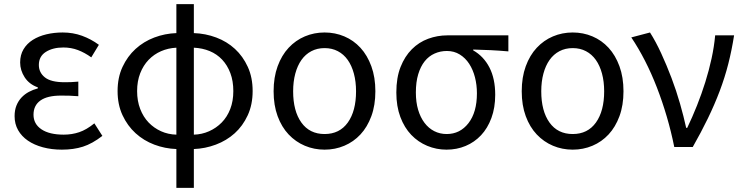

<svg xmlns="http://www.w3.org/2000/svg" viewBox="-20 -715 3612 934"><path d="M281 13Q231 13 188.5 1.5Q146 -10 115.5 -31Q85 -52 68 -82Q51 -112 51 -150Q51 -179 60 -201.5Q69 -224 84.5 -240.5Q100 -257 120.5 -268Q141 -279 164 -285V-290Q122 -305 100 -339Q78 -373 78 -411Q78 -448 94.5 -475.5Q111 -503 139.5 -521Q168 -539 205.5 -548Q243 -557 285 -557Q335 -557 379 -541Q423 -525 461 -497L424 -436Q392 -459 359 -471.5Q326 -484 288 -484Q237 -484 203 -462.5Q169 -441 169 -399Q169 -362 198.5 -338.5Q228 -315 294 -315Q310 -315 325.5 -315.5Q341 -316 361 -318V-247Q338 -249 317.5 -249.5Q297 -250 277 -250Q210 -250 176.5 -226Q143 -202 143 -157Q143 -112 181.5 -86Q220 -60 290 -60Q330 -60 365.5 -72Q401 -84 439 -115L478 -54Q429 -16 383.5 -1.5Q338 13 281 13Z M923 -60Q962 -61 997 -76.5Q1032 -92 1058.5 -119Q1085 -146 1100 -184.5Q1115 -223 1115 -272Q1115 -321 1100.5 -359.5Q1086 -398 1060.5 -425Q1035 -452 1000 -466.5Q965 -481 923 -483ZM838 -483Q798 -481 763.5 -466Q729 -451 703 -424Q677 -397 662 -358.5Q647 -320 647 -272Q647 -224 662 -185Q677 -146 703 -119Q729 -92 763.5 -76.5Q798 -61 838 -60ZM923 -554Q980 -552 1032 -532.5Q1084 -513 1123 -477Q1162 -441 1185.5 -389.5Q1209 -338 1209 -272Q1209 -206 1185 -154Q1161 -102 1121.5 -66.5Q1082 -31 1030 -11.5Q978 8 923 10V199H838V10Q782 8 730.5 -11.5Q679 -31 639.5 -67Q600 -103 576 -154.5Q552 -206 552 -272Q552 -338 576 -389.5Q600 -441 639.5 -477Q679 -513 730.5 -532.5Q782 -552 838 -554V-695H923Z M1559 13Q1508 13 1463 -6Q1418 -25 1384 -61Q1350 -97 1330.5 -150Q1311 -203 1311 -271Q1311 -339 1330.5 -392.5Q1350 -446 1384 -482.5Q1418 -519 1463 -538Q1508 -557 1559 -557Q1610 -557 1655 -538Q1700 -519 1733.5 -482.5Q1767 -446 1786.5 -392.5Q1806 -339 1806 -271Q1806 -203 1786.5 -150Q1767 -97 1733.5 -61Q1700 -25 1655 -6Q1610 13 1559 13ZM1559 -63Q1632 -63 1672 -119Q1712 -175 1712 -271Q1712 -318 1701.5 -357Q1691 -396 1671.5 -423.5Q1652 -451 1623.5 -466Q1595 -481 1559 -481Q1523 -481 1494.5 -466Q1466 -451 1446.5 -423.5Q1427 -396 1416.5 -357Q1406 -318 1406 -271Q1406 -175 1446 -119Q1486 -63 1559 -63Z M2152 13Q2103 13 2058.5 -5.5Q2014 -24 1980.5 -59Q1947 -94 1927.5 -146Q1908 -198 1908 -265Q1908 -337 1928.5 -389Q1949 -441 1983.5 -475.5Q2018 -510 2063 -526.5Q2108 -543 2156 -543H2453V-465Q2407 -469 2367 -471Q2327 -473 2282 -474V-470Q2333 -441 2361 -386.5Q2389 -332 2389 -254Q2389 -191 2370.5 -141Q2352 -91 2320 -57Q2288 -23 2245 -5Q2202 13 2152 13ZM2153 -63Q2218 -63 2259 -116Q2300 -169 2300 -261Q2300 -302 2290.5 -339Q2281 -376 2262.5 -404.5Q2244 -433 2216.5 -450Q2189 -467 2154 -467Q2122 -467 2094 -454.5Q2066 -442 2046 -417Q2026 -392 2014.5 -354Q2003 -316 2003 -265Q2003 -218 2014 -181Q2025 -144 2045 -117.5Q2065 -91 2092.5 -77Q2120 -63 2153 -63Z M2766 13Q2715 13 2670 -6Q2625 -25 2591 -61Q2557 -97 2537.5 -150Q2518 -203 2518 -271Q2518 -339 2537.5 -392.5Q2557 -446 2591 -482.5Q2625 -519 2670 -538Q2715 -557 2766 -557Q2817 -557 2862 -538Q2907 -519 2940.5 -482.5Q2974 -446 2993.5 -392.5Q3013 -339 3013 -271Q3013 -203 2993.5 -150Q2974 -97 2940.5 -61Q2907 -25 2862 -6Q2817 13 2766 13ZM2766 -63Q2839 -63 2879 -119Q2919 -175 2919 -271Q2919 -318 2908.5 -357Q2898 -396 2878.5 -423.5Q2859 -451 2830.5 -466Q2802 -481 2766 -481Q2730 -481 2701.5 -466Q2673 -451 2653.5 -423.5Q2634 -396 2623.5 -357Q2613 -318 2613 -271Q2613 -175 2653 -119Q2693 -63 2766 -63Z M3260 0Q3245 -75 3223.5 -148Q3202 -221 3175.5 -289.5Q3149 -358 3117.5 -419.5Q3086 -481 3051 -533L3142 -557Q3170 -513 3196.5 -455.5Q3223 -398 3246.5 -336Q3270 -274 3288 -211Q3306 -148 3318 -93H3323Q3348 -145 3370.5 -201.5Q3393 -258 3411 -315.5Q3429 -373 3441.5 -430.5Q3454 -488 3459 -543H3551Q3540 -472 3523 -405Q3506 -338 3481 -272Q3456 -206 3423.5 -139Q3391 -72 3350 0H3260Z"/></svg>

Font: SpoqaHanSans-Regular
Style: Regular
Weight: 400
Designer: [Spoqa Han Sans] Dong-huui Kim \uAE40 \uB3D9 \uD718  Younghwa Kang \uAC15 \uC601 \uD654  [Noto Sans] Ryoko NISHIZUKA \u8
Foundry: Spoqa (http://www.spoqa-han-sans.com)
Version: Version 2.000